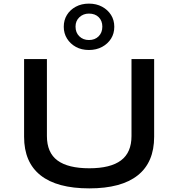

<svg xmlns="http://www.w3.org/2000/svg" viewBox="-20 -1031 986 1060"><path d="M473 9Q295 9 204 -63Q113 -135 113 -276V-705H239V-280Q239 -188 297.5 -145Q356 -102 473 -102Q590 -102 648 -145.5Q706 -189 706 -280V-705H831V-276Q831 -135 740.5 -63Q650 9 473 9ZM471 -755Q430 -755 399 -772Q368 -789 350 -818Q332 -847 332 -883Q332 -920 349.5 -948.5Q367 -977 398.5 -994Q430 -1011 471 -1011Q512 -1011 543.5 -994Q575 -977 593 -948.5Q611 -920 611 -883Q611 -846 593 -817.5Q575 -789 543.5 -772Q512 -755 471 -755ZM471 -810Q504 -810 524.5 -830.5Q545 -851 545 -884Q545 -916 525 -936Q505 -956 471 -956Q440 -956 418.5 -936Q397 -916 397 -884Q397 -851 418 -830.5Q439 -810 471 -810Z"/></svg>

Font: Nunito Sans 7pt Expanded SemiBold
Style: Regular
Weight: 600
Width: 7
Designer: Vernon Adams
Foundry: Vernon Adams
Version: Version 3.101;gftools[0.9.27]